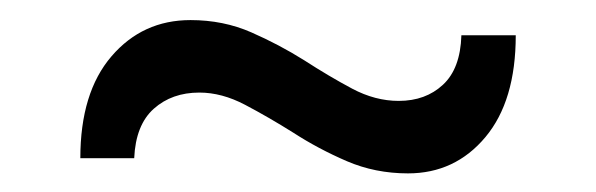

<svg xmlns="http://www.w3.org/2000/svg" viewBox="-20 -398 608 196"><path d="M396.5 -221Q363 -221 334 -233.5Q305 -246 279.5 -262.5Q254 -278.5 230.2 -291Q206.5 -303.5 183.5 -303.5Q155.5 -303.5 137 -287Q118.5 -270.5 117 -236.5H62Q62 -303.5 93.8 -340.5Q125.5 -377.5 174.5 -377.5Q208 -377.5 236.5 -365Q265 -352.5 290.5 -336.5Q316 -320 339.5 -307.5Q363 -295 387 -295Q414.5 -295 432.2 -311.5Q450 -328 451 -362H506.5Q506.5 -295 475.5 -258Q444.5 -221 396.5 -221Z"/></svg>

Font: Heraclito
Style: Regular
Weight: 400
Designer: Kostas Bartsokas (font) & Cristiano Sobral (main changes)
Foundry: Kostas Bartsokas (font) & Cristiano Sobral (main changes)
Version: Version 1.00;July 8, 2020;FontCreator 13.0.0.2655 64-bit